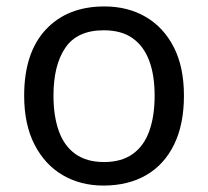

<svg xmlns="http://www.w3.org/2000/svg" viewBox="-20 -566 645 596"><path d="M551 -269Q551 -180 520.5 -117.5Q490 -55 434 -22.5Q378 10 301 10Q230 10 174.5 -22.5Q119 -55 87 -117.5Q55 -180 55 -269Q55 -402 122 -474Q189 -546 304 -546Q377 -546 432.5 -513.5Q488 -481 519.5 -419.5Q551 -358 551 -269ZM146 -269Q146 -206 162.5 -159.5Q179 -113 214 -88Q249 -63 303 -63Q357 -63 392 -88Q427 -113 443.5 -159.5Q460 -206 460 -269Q460 -333 443 -378Q426 -423 391.5 -447.5Q357 -472 302 -472Q220 -472 183 -418Q146 -364 146 -269Z"/></svg>

Font: sinhala25
Style: Book
Weight: 400
Designer: Jelle Bosma - Monotype Design Team
Foundry: Monotype Imaging Inc.
Version: Version 2.003